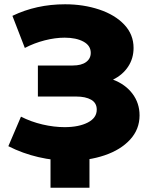

<svg xmlns="http://www.w3.org/2000/svg" viewBox="-20 -736 704 897"><path d="M632 -197Q632 -132 588 -84Q544 -36 469 -10.5Q394 15 304 15Q233 15 159.5 -2Q86 -19 19 -53L78 -191Q125 -167 178.5 -154.5Q232 -142 282 -142Q348 -142 390 -163.5Q432 -185 432 -224Q432 -255 406 -270Q380 -285 336 -285H157V-430H320Q360 -430 382 -446Q404 -462 404 -489Q404 -523 370 -541.5Q336 -560 282 -560Q238 -560 189 -547.5Q140 -535 96 -512L38 -662Q150 -716 284 -716Q370 -716 443.5 -691.5Q517 -667 560.5 -621Q604 -575 604 -512Q604 -463 578.5 -424.5Q553 -386 508 -364Q566 -342 599 -298Q632 -254 632 -197ZM398 141H216V-35H398Z"/></svg>

Font: Montserrat Alternates ExtraBold
Style: Regular
Weight: 800
Designer: Julieta Ulanovsky
Foundry: Julieta Ulanovsky
Version: Version 7.200